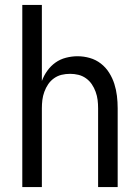

<svg xmlns="http://www.w3.org/2000/svg" viewBox="-20 -755 565 775"><path d="M70 0V-735H149V-428Q157 -450 171 -469.5Q185 -489 204 -502.5Q223 -516 246.5 -522Q270 -528 293 -528Q318 -528 342.5 -521Q367 -514 387 -498.5Q407 -483 420.5 -461.5Q434 -440 441.5 -416.5Q449 -393 452 -368Q455 -343 455 -318V0H376V-318Q376 -335 374 -351.5Q372 -368 366 -384.5Q360 -401 350.5 -415Q341 -429 327 -439Q313 -449 296.5 -453Q280 -457 263 -457Q245 -457 228.5 -453Q212 -449 198 -439Q184 -429 174.5 -415Q165 -401 159 -384.5Q153 -368 151 -351.5Q149 -335 149 -318V0Z"/></svg>

Font: Iosevka Pride
Style: Regular
Weight: 400
Monospace: yes
Designer: Belleve Invis
Foundry: Belleve Invis
Version: Version 30.3.1; ttfautohint (v1.8.4)